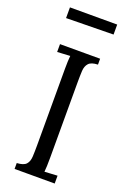

<svg xmlns="http://www.w3.org/2000/svg" viewBox="-169 -956 674 1012"><g transform="rotate(20 167.5 -450.0)"><path d="M280 -667Q243 -666 228.5 -650Q214 -634 212.5 -607Q211 -580 211 -544V-119Q211 -66 208 -40Q226 -41 244 -42Q262 -43 280 -44V0H55V-33Q93 -35 107 -50.5Q121 -66 122.5 -93.5Q124 -121 124 -156V-588Q124 -630 127 -660Q109 -659 91 -658Q73 -657 55 -656V-700H280ZM38 -840V-900H303V-844Z"/></g></svg>

Font: Lora
Style: Regular
Weight: 400
Designer: Olga Karpushina, Alexei Vanyashin (Cyrillic)
Foundry: Cyreal
Version: Version 3.005; ttfautohint (v1.8.4.7-5d5b)